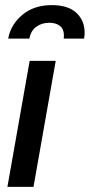

<svg xmlns="http://www.w3.org/2000/svg" viewBox="-20 -731 351 751"><path d="M96 -493H198L111 0H9ZM311 -603Q311 -596 309 -580H229Q230 -585 230 -593Q230 -617 214.5 -629.5Q199 -642 173 -642Q143 -642 121.5 -626Q100 -610 95 -580H12Q22 -635 67.5 -673Q113 -711 183 -711Q246 -711 278.5 -681Q311 -651 311 -603Z"/></svg>

Font: Cabin Medium
Style: Italic
Weight: 500
Italic angle: -7°
Designer: Pablo Impallari
Foundry: Pablo Impallari. http://www.impallari.com Igino Marini. http://www.ikern.com
Version: Version 2.200